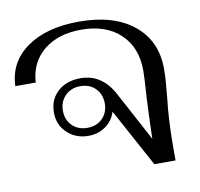

<svg xmlns="http://www.w3.org/2000/svg" viewBox="-68 -641 741 713"><g transform="rotate(-10 302.5 -285.0)"><path d="M555 -342Q555 -305 548 -236Q538 -152 538 -52V0H458L339 -219Q329 -186 301 -166Q273 -146 236 -146Q188 -146 156 -176.5Q124 -207 124 -253Q124 -302 157 -332Q190 -362 243 -362Q325 -362 369 -277L467 -94Q470 -203 473 -253Q478 -325 478 -350Q478 -437 424 -488Q370 -539 277 -539Q189 -539 135 -494.5Q81 -450 77 -375H0Q3 -465 77 -517.5Q151 -570 274 -570Q405 -570 480 -509Q555 -448 555 -342ZM316 -254Q316 -289 294 -311Q272 -333 237 -333Q203 -333 180.5 -311Q158 -289 158 -254Q158 -220 180 -198Q202 -176 237 -176Q272 -176 294 -198Q316 -220 316 -254Z"/></g></svg>

Font: Fahkwang Light
Style: Regular
Weight: 300
Version: Version 1.000; ttfautohint (v1.6)